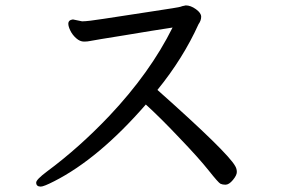

<svg xmlns="http://www.w3.org/2000/svg" viewBox="-20 -684 1040 711"><path d="M131 7Q114 7 114 -8Q114 -19 154 -49Q273 -137 385 -255Q536 -415 619 -582Q590 -578 539 -569.5Q488 -561 439 -553Q390 -545 355.5 -539.5Q321 -534 312.5 -532Q304 -530 291 -530Q276 -530 262 -542.5Q248 -555 240.5 -570.5Q233 -586 233 -596Q233 -610 250 -612L284 -605Q305 -605 365 -614.5Q425 -624 535 -640.5Q645 -657 648.5 -659Q652 -661 668 -664Q686 -664 705.5 -650Q725 -636 725 -622Q725 -608 715 -594Q658 -468 563 -351Q823 -120 851 -69Q857 -59 857 -47Q857 -35 842.5 -17.5Q828 0 815 0Q804 0 796.5 -3.5Q789 -7 752.5 -53Q716 -99 642 -176Q573 -249 520 -297Q346 -97 181 -13Q142 7 131 7Z"/></svg>

Font: LXGW WenKai Lite Medium
Style: Regular
Weight: 500
Designer: LXGW / Fontworks Inc.
Foundry: LXGW / Fontworks Inc.
Version: Version 1.511; March 25, 2025